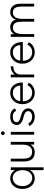

<svg xmlns="http://www.w3.org/2000/svg" viewBox="1556 -2306 950 4103"><g transform="rotate(-90 2031.5 -255.0)"><path d="M447 200V-407L450 -500H507V200ZM271 12Q205 12 154 -21.5Q103 -55 74 -114.5Q45 -174 45 -250Q45 -327 74 -386Q103 -445 154 -478.5Q205 -512 271 -512Q335 -512 383.5 -478.5Q432 -445 459.5 -386Q487 -327 487 -250Q487 -174 459.5 -114.5Q432 -55 383.5 -21.5Q335 12 271 12ZM283 -42Q331 -42 368 -68.5Q405 -95 426 -142Q447 -189 447 -250Q447 -311 426 -358Q405 -405 368 -431.5Q331 -458 282 -458Q230 -458 190 -431.5Q150 -405 127.5 -358Q105 -311 105 -250Q105 -189 128 -142Q151 -95 191 -68.5Q231 -42 283 -42Z M995 0 991 -92V-500H1051V0ZM632 -244V-500H692V-244ZM692 -244Q692 -161 711.5 -118Q731 -75 765 -59.5Q799 -44 840 -44Q911 -44 951 -96.5Q991 -149 991 -243H1028Q1028 -163 1005 -106Q982 -49 938 -18.5Q894 12 829 12Q772 12 727 -11.5Q682 -35 657 -86.5Q632 -138 632 -221V-244Z M1205 0V-500H1265V0ZM1236 -630Q1220 -630 1208 -642Q1196 -654 1196 -670Q1196 -687 1208 -698.5Q1220 -710 1236 -710Q1253 -710 1264.5 -698.5Q1276 -687 1276 -670Q1276 -654 1264.5 -642Q1253 -630 1236 -630Z M1591 12Q1534 12 1493 -5Q1452 -22 1426.5 -49Q1401 -76 1391 -105L1445 -125Q1462 -88 1499.5 -65.5Q1537 -43 1580 -43Q1633 -43 1670 -65Q1707 -87 1707 -127Q1707 -163 1680 -186Q1653 -209 1600 -223L1551 -236Q1484 -254 1447.5 -288.5Q1411 -323 1411 -366Q1411 -435 1456.5 -473.5Q1502 -512 1594 -512Q1637 -512 1671.5 -499.5Q1706 -487 1730.5 -464Q1755 -441 1767 -409L1713 -386Q1697 -425 1666 -441Q1635 -457 1585 -457Q1532 -457 1501.5 -434.5Q1471 -412 1471 -371Q1471 -349 1495.5 -327.5Q1520 -306 1569 -293L1612 -282Q1661 -270 1695.5 -247.5Q1730 -225 1748.5 -196Q1767 -167 1767 -132Q1767 -87 1744 -54.5Q1721 -22 1681.5 -5Q1642 12 1591 12Z M2103 12Q2031 12 1975.5 -21.5Q1920 -55 1888.5 -114Q1857 -173 1857 -250Q1857 -327 1888 -386Q1919 -445 1973.5 -478.5Q2028 -512 2098 -512Q2169 -512 2218.5 -477.5Q2268 -443 2294 -382.5Q2320 -322 2320 -243H1893L1916 -262Q1916 -193 1939 -144Q1962 -95 2004.5 -69Q2047 -43 2103 -43Q2161 -43 2201.5 -71.5Q2242 -100 2265 -145L2315 -114Q2296 -77 2265.5 -48.5Q2235 -20 2194 -4Q2153 12 2103 12ZM1921 -280 1896 -298H2281L2256 -279Q2256 -332 2236.5 -372Q2217 -412 2182 -434.5Q2147 -457 2098 -457Q2050 -457 2009.5 -434.5Q1969 -412 1945 -372.5Q1921 -333 1921 -280Z M2455 -274Q2455 -355 2485.5 -405Q2516 -455 2564.5 -478.5Q2613 -502 2667 -502V-447Q2623 -447 2582.5 -431.5Q2542 -416 2516 -379.5Q2490 -343 2490 -280ZM2430 0V-500H2490V0Z M2968 12Q2896 12 2840.5 -21.5Q2785 -55 2753.5 -114Q2722 -173 2722 -250Q2722 -327 2753 -386Q2784 -445 2838.5 -478.5Q2893 -512 2963 -512Q3034 -512 3083.5 -477.5Q3133 -443 3159 -382.5Q3185 -322 3185 -243H2758L2781 -262Q2781 -193 2804 -144Q2827 -95 2869.5 -69Q2912 -43 2968 -43Q3026 -43 3066.5 -71.5Q3107 -100 3130 -145L3180 -114Q3161 -77 3130.5 -48.5Q3100 -20 3059 -4Q3018 12 2968 12ZM2786 -280 2761 -298H3146L3121 -279Q3121 -332 3101.5 -372Q3082 -412 3047 -434.5Q3012 -457 2963 -457Q2915 -457 2874.5 -434.5Q2834 -412 2810 -372.5Q2786 -333 2786 -280Z M3295 0V-500H3351L3354 -428Q3377 -469 3413.5 -490.5Q3450 -512 3499 -512Q3558 -512 3601 -483.5Q3644 -455 3663 -396Q3684 -452 3724.5 -482Q3765 -512 3823 -512Q3905 -512 3954.5 -456Q4004 -400 4003 -286V0H3943V-256Q3943 -339 3925.5 -382Q3908 -425 3879 -440.5Q3850 -456 3813 -456Q3750 -456 3714.5 -403.5Q3679 -351 3679 -257V0H3619V-256Q3619 -339 3601.5 -382Q3584 -425 3555 -440.5Q3526 -456 3489 -456Q3426 -456 3390.5 -403.5Q3355 -351 3355 -257V0Z"/></g></svg>

Font: Figtree Light
Style: Regular
Weight: 300
Designer: Erik Kennedy
Foundry: Erik Kennedy
Version: Version 2.001;gftools[0.9.30]